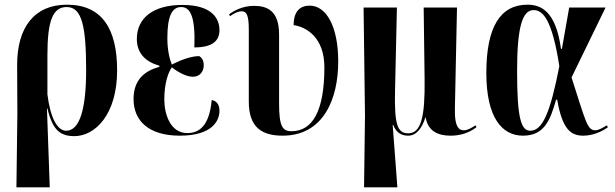

<svg xmlns="http://www.w3.org/2000/svg" viewBox="-20 -568 2621 818"><path d="M50 230H192L180 -106H182C204 -14 236 12 297 12C385 12 479 -80 479 -268C479 -445 415 -548 265 -548C126 -548 52 -451 53 -288L54 -86ZM262 -11C223 -11 194 -69 182 -166V-333C182 -480 205 -538 264 -538C328 -538 347 -460 347 -269C347 -105 320 -11 262 -11Z M746 10C886 10 915 -55 915 -96C915 -116 908 -137 882 -142C872 -32 829 -1 778 -1C705 -1 680 -83 680 -144C680 -214 697 -260 712 -281C744 -257 776 -241 802 -241C831 -241 848 -263 848 -290C848 -313 838 -323 829 -329C795 -329 751 -313 712 -293C702 -318 693 -355 693 -406C693 -504 715 -538 752 -538C791 -538 813 -497 808 -366C888 -366 915 -396 915 -440C915 -490 882 -547 757 -547C635 -547 563 -493 563 -402C563 -342 599 -305 659 -288V-283C594 -266 549 -226 549 -146C549 -52 615 10 746 10Z M1184 10C1359 10 1421 -148 1421 -306C1421 -452 1372 -544 1299 -544C1258 -544 1231 -519 1231 -461C1286 -453 1362 -408 1362 -281C1362 -96 1312 -9 1222 -9C1183 -9 1169 -30 1169 -128V-421C1169 -522 1119 -543 1062 -543C1017 -543 980 -525 956 -507L960 -499C979 -513 997 -520 1009 -520C1029 -520 1040 -507 1040 -442V-135C1040 -24 1097 10 1184 10Z M1531 230H1673L1653 -36H1655C1668 -2 1691 10 1719 10C1757 10 1780 -28 1792 -67H1794C1803 -7 1850 10 1899 10C1935 10 1973 2 2010 -26L2006 -34C1987 -22 1972 -13 1956 -13C1941 -13 1916 -18 1918 -105L1927 -536H1785L1789 -230C1791 -70 1774 0 1719 0C1672 0 1660 -41 1663 -180L1671 -536H1529L1535 -75Z M2208 10C2298 10 2324 -54 2349 -143H2354C2376 -14 2414 10 2465 10C2505 10 2544 -7 2570 -26L2565 -34C2550 -25 2532 -13 2516 -13C2481 -13 2475 -53 2415 -238L2560 -536H2405L2374 -360H2370C2348 -523 2283 -548 2227 -548C2112 -548 2052 -454 2052 -257C2052 -65 2120 10 2208 10ZM2239 -11C2200 -11 2183 -64 2183 -265C2183 -454 2206 -525 2253 -525C2293 -525 2332 -486 2363 -286C2324 -86 2291 -11 2239 -11Z"/></svg>

Font: Noto Serif Display ExtraCondensed
Style: Bold
Weight: 700
Width: 2
Designer: Monotype Design Team
Foundry: Monotype Imaging Inc.
Version: Version 2.009